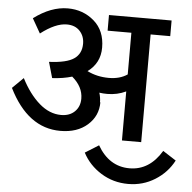

<svg xmlns="http://www.w3.org/2000/svg" viewBox="-59 -729 1015 1014"><g transform="rotate(5 448.5 -222.0)"><path d="M472 -190 474 -191Q474 -118 419.5 -70Q365 -22 276 -22Q103 -22 2 -226L60 -283Q102 -201 156.5 -153.5Q211 -106 273 -106Q318 -106 345 -132.5Q372 -159 372 -201Q372 -264 314 -313Q267 -299 209 -296L185 -380Q278 -384 317 -411Q356 -438 356 -491Q356 -531 331 -558Q306 -585 262 -585Q202 -585 124 -525L80 -602Q171 -670 260 -670Q341 -670 399.5 -619.5Q458 -569 458 -479Q458 -397 392 -349Q444 -323 507 -323Q565 -323 605 -350V-571H479V-654H811V-571H707V0H605V-260Q559 -238 506 -238Q484 -238 464 -241Q472 -215 472 -190ZM827 36 897 81Q863 146 799 186Q735 226 657 226Q578 226 513.5 186Q449 146 415 81L487 36Q549 143 657 143Q763 143 827 36Z"/></g></svg>

Font: Martel Sans DemiBold
Style: Regular
Weight: 600
Designer: Dan Reynolds and Mathieu Réguer
Foundry: Dan Reynolds and Mathieu Réguer
Version: Version 1.001;PS 001.001;hotconv 1.0.70;makeotf.lib2.5.58329